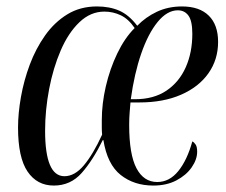

<svg xmlns="http://www.w3.org/2000/svg" viewBox="-20 -566 700 596"><path d="M147 10Q95 10 65.5 -33.5Q36 -77 36 -170Q36 -214 45 -265Q54 -316 72.5 -365.5Q91 -415 120 -456Q149 -497 189 -521.5Q229 -546 281 -546Q320 -546 350 -533Q380 -520 406 -486Q432 -513 467 -529.5Q502 -546 545 -546Q599 -546 628 -517.5Q657 -489 657 -436Q657 -381 627 -338.5Q597 -296 542 -272Q487 -248 413 -248H385Q384 -235 382.5 -217.5Q381 -200 381 -178Q381 -87 403.5 -44Q426 -1 468 -1Q506 -1 533.5 -35Q561 -69 577 -127Q583 -124 587.5 -117Q592 -110 592 -95Q592 -71 575 -46.5Q558 -22 527.5 -6Q497 10 456 10Q396 10 354.5 -23Q313 -56 301 -131H299Q268 -68 233.5 -29Q199 10 147 10ZM399 -258Q457 -258 496.5 -284.5Q536 -311 556.5 -357Q577 -403 577 -461Q577 -501 565 -517.5Q553 -534 532 -534Q499 -534 469.5 -498Q440 -462 418.5 -400Q397 -338 386 -258ZM180 -19Q212 -19 240.5 -53Q269 -87 297 -148Q296 -159 296 -169Q296 -179 296 -193Q296 -244 308.5 -298Q321 -352 344 -400Q367 -448 398 -479Q379 -507 355 -518.5Q331 -530 304 -530Q261 -530 226.5 -497Q192 -464 168.5 -409.5Q145 -355 132.5 -289.5Q120 -224 120 -160Q120 -19 180 -19Z"/></svg>

Font: Noto Serif Display ExtraCondensed
Style: Italic
Weight: 400
Width: 2
Italic angle: -12°
Designer: Monotype Design Team
Foundry: Monotype Imaging Inc.
Version: Version 2.009